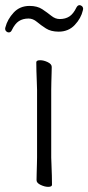

<svg xmlns="http://www.w3.org/2000/svg" viewBox="-40 -717 343 746"><path d="M282 -677Q275 -646 250.5 -620Q226 -594 188 -594Q158 -594 138.5 -606.5Q119 -619 103.5 -632Q88 -645 71 -645Q49 -645 33.5 -635Q18 -625 6 -600Q2 -591 -6 -591Q-11 -591 -15.5 -595Q-20 -599 -20 -606Q-20 -608 -19.5 -609Q-19 -610 -19 -611Q-11 -642 13 -668Q37 -694 75 -694Q105 -694 124.5 -681Q144 -668 159.5 -655.5Q175 -643 192 -643Q214 -643 229.5 -653Q245 -663 257 -688Q262 -697 269 -697Q274 -697 278.5 -693Q283 -689 283 -682Q283 -681 282.5 -680Q282 -679 282 -677ZM104 -368Q104 -378 103 -399Q102 -420 101.5 -442Q101 -464 101 -475Q101 -483 116 -483Q130 -483 145.5 -475.5Q161 -468 161 -457Q161 -449 160.5 -432.5Q160 -416 159.5 -398Q159 -380 159 -368V-105Q159 -99 160 -78Q161 -57 161.5 -34Q162 -11 162 1Q162 9 147 9Q134 9 118 1.5Q102 -6 102 -17Q102 -25 102.5 -43.5Q103 -62 103.5 -80Q104 -98 104 -105Z"/></svg>

Font: Moon Stars Kai T Light
Style: Regular
Weight: 300
Designer: GuiWonder
Version: Version 1.101